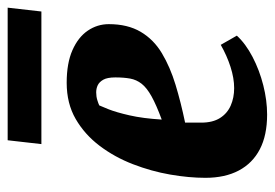

<svg xmlns="http://www.w3.org/2000/svg" viewBox="-128 -579 717 501"><g transform="rotate(-90 230.5 -328.5)"><path d="M182 10Q128 10 91.5 -9Q55 -28 36 -64Q17 -100 17 -151Q17 -194 25.5 -243Q34 -292 52.5 -340Q71 -388 100.5 -427Q130 -466 170.5 -489.5Q211 -513 265 -513Q316 -513 350 -498Q384 -483 401 -458Q418 -433 418 -403Q418 -354 398 -320Q378 -286 342 -264.5Q306 -243 260 -229Q214 -215 161 -204V-162Q161 -132 173 -113Q185 -94 205.5 -85Q226 -76 251 -76Q277 -76 306.5 -85.5Q336 -95 364 -111L388 -69Q367 -46 332.5 -28Q298 -10 258.5 0Q219 10 182 10ZM169 -265Q207 -279 229.5 -291.5Q252 -304 262.5 -317.5Q273 -331 276 -347.5Q279 -364 279 -386Q279 -407 273 -417.5Q267 -428 258.5 -432Q250 -436 240 -436Q229 -436 219.5 -433Q210 -430 206 -428Q204 -424 196 -404Q188 -384 180 -349Q172 -314 169 -265ZM105 -579 115 -667H461L451 -579Z"/></g></svg>

Font: Faustina ExtraBold
Style: Italic
Weight: 800
Italic angle: -8°
Designer: Alfonso Garcia
Foundry: http://www.omnibus-type.com
Version: Version 1.200